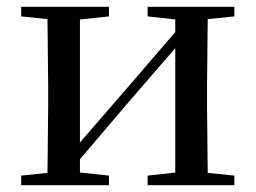

<svg xmlns="http://www.w3.org/2000/svg" viewBox="-20 -542 748 562"><path d="M412 -494 493 -485V-448L338 -268L214 -125V-485L299 -494V-522H42V-494L119 -486L121 -292V-230L119 -36L42 -28V0H299V-28L214 -37V-76L364 -252L493 -401V-37L412 -28V0H666V-28L588 -36L586 -230V-292L588 -486L666 -494V-522H412Z"/></svg>

Font: Source Han Serif SC Medium
Style: Regular
Weight: 500
Designer: Ryoko NISHIZUKA 西塚涼子 (kana & ideographs); Frank Grießhammer (Latin, Greek & Cyrillic); Wenlong ZHANG 张文龙 (bopomofo); San
Foundry: Adobe
Version: Version 2.003;hotconv 1.1.1;makeotfexe 2.6.0